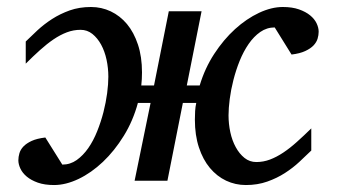

<svg xmlns="http://www.w3.org/2000/svg" viewBox="-20 -514 958 546"><path d="M886.2 -423.8Q886.2 -414.1 883.1 -403.8Q879.9 -393.6 871.6 -384.8Q863.3 -376 848.1 -368.9Q833 -361.8 809.1 -358.9L761.2 -436Q738.8 -436 720.2 -423.1Q701.7 -410.2 687 -388.9Q672.4 -367.7 661.6 -341.1Q650.9 -314.5 643.8 -286.6Q636.7 -258.8 633.3 -232.4Q629.9 -206.1 629.9 -186Q629.9 -161.6 635 -137.9Q640.1 -114.3 650.4 -95.5Q660.6 -76.7 675.3 -64.9Q689.9 -53.2 709 -53.2Q729 -53.2 747.8 -60.3Q766.6 -67.4 785.6 -80.1Q804.7 -92.8 824.2 -110.4Q843.8 -127.9 865.2 -148.9V-85.9Q849.6 -70.8 831.3 -53.7Q813 -36.6 790.3 -22Q767.6 -7.3 740 2.4Q712.4 12.2 679.2 12.2Q649.4 12.2 623 -0.2Q596.7 -12.7 576.9 -36.4Q557.1 -60.1 545.7 -94.7Q534.2 -129.4 534.2 -173.8Q534.2 -186 534.9 -198Q535.6 -210 538.1 -221.2H500L456.1 0H362.8L408.2 -221.2H372.1Q358.4 -170.4 332 -127.7Q305.7 -85 272.7 -53.7Q239.7 -22.5 203.4 -5.1Q167 12.2 133.8 12.2Q106.9 12.2 87.6 5.4Q68.4 -1.5 56.2 -11.7Q43.9 -22 38.1 -34.4Q32.2 -46.9 32.2 -58.1Q32.2 -67.9 35.2 -78.1Q38.1 -88.4 46.6 -97.4Q55.2 -106.4 70.1 -113.3Q85 -120.1 108.9 -123L157.2 -45.9Q179.7 -45.9 198 -58.8Q216.3 -71.8 231 -92.8Q245.6 -113.8 256.3 -140.6Q267.1 -167.5 274.2 -195.1Q281.2 -222.7 284.7 -249Q288.1 -275.4 288.1 -295.9Q288.1 -320.3 283 -344.2Q277.8 -368.2 267.6 -387Q257.3 -405.8 242.7 -417.5Q228 -429.2 209 -429.2Q189 -429.2 170.2 -422.1Q151.4 -415 132.3 -402.1Q113.3 -389.2 93.8 -371.6Q74.2 -354 53.2 -333V-396Q68.4 -411.1 86.9 -428.2Q105.5 -445.3 128.2 -460Q150.9 -474.6 178.2 -484.4Q205.6 -494.1 238.8 -494.1Q268.6 -494.1 294.9 -481.7Q321.3 -469.2 341.1 -445.6Q360.8 -421.9 372.3 -387.2Q383.8 -352.5 383.8 -308.1Q383.8 -298.3 383.3 -289.3Q382.8 -280.3 381.8 -271H418L460 -481.9H553.2L511.2 -271H547.9Q562.5 -319.8 589.1 -360.6Q615.7 -401.4 648.4 -431.2Q681.2 -460.9 716.6 -477.5Q752 -494.1 784.2 -494.1Q811 -494.1 830.3 -487.3Q849.6 -480.5 862.1 -470.2Q874.5 -460 880.4 -447.5Q886.2 -435.1 886.2 -423.8Z"/></svg>

Font: Charis SIL
Style: Italic
Weight: 400
Italic angle: -11°
Foundry: SIL International
Version: Version 4.112